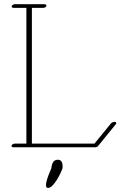

<svg xmlns="http://www.w3.org/2000/svg" viewBox="-20 -697 594 920"><path d="M226.3 108.9C226.3 109.9 200.4 164.1 200.4 189.9C200.4 198.2 202.9 203.6 209.7 203.6C238.5 203.6 272.2 129.9 278.1 113.3C279.1 110.4 280 107.9 280 105C280 104.6 280 104.1 280 103.6C280 92.2 279.6 68.4 257.1 68.4C235.6 68.4 231.2 86.4 229.7 90.8C227.8 96.7 226.3 103 226.3 108.9ZM35.2 2.4C35.2 6.3 39.1 8.8 44.9 8.8H435.5C440.9 8.8 447.3 6.3 450.2 2.4L535.2 -102.1C536.6 -103.5 537.1 -105 537.1 -106.4C537.1 -118.2 517.1 -111.8 512.7 -106.9L432.6 -8.8H132.8V-659.2H186C192.9 -659.2 200.2 -663.1 202.1 -668C204.1 -672.9 199.2 -676.8 192.4 -676.8H51.8C44.9 -676.8 38.1 -672.9 36.1 -668C34.2 -663.1 38.6 -659.2 45.4 -659.2H106.4V-8.8H51.3C44.4 -8.8 35.2 -4.4 35.2 2.4Z"/></svg>

Font: WireWyrm
Style: Light
Weight: 200
Version: Version 001.000